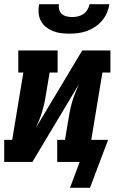

<svg xmlns="http://www.w3.org/2000/svg" viewBox="-35 -770 555 913"><path d="M295 -610Q274 -610 254 -612.5Q234 -615 216 -622.5Q198 -630 183 -642Q168 -654 159 -671.5Q150 -689 148.5 -709.5Q147 -730 151 -750H245Q243 -737 246.5 -724Q250 -711 259.5 -703Q269 -695 282 -692Q295 -689 308 -689Q322 -689 335.5 -692Q349 -695 361 -703Q373 -711 380.5 -723.5Q388 -736 391 -750H485Q482 -729 473.5 -709Q465 -689 450.5 -672Q436 -655 417.5 -642.5Q399 -630 378 -622.5Q357 -615 336 -612.5Q315 -610 295 -610ZM298 123 300 117 344 0H237V-105H274L292 -212Q295 -232 299.5 -252Q304 -272 310 -292Q316 -312 324 -331Q332 -350 340 -369L119 0H-15V-105H23L76 -425H52V-530H239V-425H201L183 -318Q180 -298 175.5 -278Q171 -258 165 -238Q159 -218 151.5 -199Q144 -180 135 -161L356 -530H490V-425H452L399 -105H479L436 9L393 123Z"/></svg>

Font: Iosevka Curly Slab XBdObl
Style: Regular
Weight: 800
Italic angle: -9°
Monospace: yes
Designer: Belleve Invis
Foundry: Belleve Invis
Version: Version 11.1.0; ttfautohint (v1.8.3)